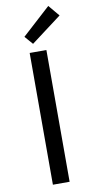

<svg xmlns="http://www.w3.org/2000/svg" viewBox="-105 -1011 507 1052"><g transform="rotate(-10 148.5 -484.5)"><path d="M100 0H193V-733H100ZM127 -779 297 -907 245 -969 87 -825Z"/></g></svg>

Font: Noto Sans CJK SC Regular
Style: Regular
Weight: 400
Designer: Ryoko NISHIZUKA (kana & ideographs); Paul D. Hunt (Latin, Greek & Cyrillic); Wenlong ZHANG (bopomofo); Sandoll Communica
Foundry: Adobe Systems Incorporated
Version: Version 1.004;PS 1.004;hotconv 1.0.82;makeotf.lib2.5.63406